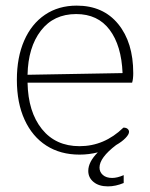

<svg xmlns="http://www.w3.org/2000/svg" viewBox="-20 -540 532 683"><path d="M450 -246H78Q80 -142 129 -81Q178 -20 263 -20Q351 -20 419 -86Q429 -86 434 -81.5Q439 -77 439 -71Q439 -62 426.5 -49Q414 -36 393 -24Q334 21 334 56Q334 72 346 82.5Q358 93 379 93Q397 93 420 83V111Q391 123 364 123Q332 123 313 107.5Q294 92 294 68Q294 36 328 2Q296 10 263 10Q195 10 145 -22Q95 -54 67.5 -114Q40 -174 40 -256Q40 -336 66 -395.5Q92 -455 140 -487.5Q188 -520 253 -520Q347 -520 400.5 -454.5Q454 -389 454 -280Q454 -259 450 -246ZM416 -280Q412 -378 370 -434Q328 -490 251 -490Q171 -490 125.5 -431Q80 -372 78 -274Z"/></svg>

Font: Thasadith
Style: Regular
Weight: 400
Designer: Cadson Demak Co.,Ltd.
Foundry: Cadson Demak Co.,Ltd.
Version: Version 1.000; ttfautohint (v1.6)